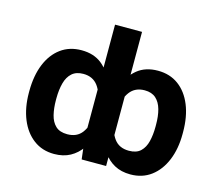

<svg xmlns="http://www.w3.org/2000/svg" viewBox="-104 -863 1155 1006"><g transform="rotate(15 474.0 -359.5)"><path d="M891.1 -275.4V-265.6Q891.1 -185 865.5 -122.9Q839.9 -60.8 792.9 -25.5Q745.8 9.8 680.8 9.8Q631 9.8 594.1 -10.4Q557.2 -30.6 531.9 -67.2Q506.7 -103.7 491.2 -153Q475.8 -202.4 468.3 -260.8V-275.6Q478.3 -356.9 502.6 -419.4Q526.9 -481.9 570.7 -517.3Q614.5 -552.7 681.6 -552.7Q746.7 -552.7 793.5 -518.2Q840.4 -483.6 865.7 -421.4Q891.1 -359.1 891.1 -275.4ZM744.3 -265.6V-275.4Q744.5 -322.7 734.6 -358.7Q724.7 -394.6 702 -415.1Q679.3 -435.5 640.8 -435.5Q588.8 -435.5 560.7 -398Q532.7 -360.4 527.8 -296V-241.5Q534.6 -180.7 561.8 -144.3Q589 -108 641.7 -108Q682.4 -108 704.6 -129.1Q726.8 -150.3 735.5 -186.1Q744.3 -221.9 744.3 -265.6ZM401.1 -116.7V-727.5H547.5V0H414.9ZM57.2 -265.6V-275.4Q57.5 -359.1 82.8 -421.4Q108.2 -483.6 155.3 -518.2Q202.4 -552.7 267.4 -552.7Q334.6 -552.7 378.1 -517.3Q421.6 -481.9 446 -419.4Q470.3 -356.9 479.5 -275.6V-260.8Q472.6 -202.4 457.2 -153Q441.8 -103.7 416.4 -67.2Q390.9 -30.6 354 -10.4Q317.1 9.8 267.1 9.8Q202.5 9.8 155.5 -25.5Q108.4 -60.8 82.9 -122.9Q57.5 -185 57.2 -265.6ZM204.1 -275.4V-265.6Q204.1 -221.9 212.8 -186.1Q221.5 -150.3 243.9 -129.1Q266.2 -108 307.2 -108Q359.6 -108 386.7 -144.3Q413.8 -180.7 420.1 -241.5V-296Q415.6 -360.2 387.8 -397.9Q360 -435.5 308.1 -435.5Q269.5 -435.5 246.7 -415.1Q223.8 -394.6 214.1 -358.7Q204.3 -322.7 204.1 -275.4Z"/></g></svg>

Font: Adwaita Sans
Style: Regular
Weight: 400
Designer: Rasmus Andersson
Foundry: rsms
Version: Version 4.001;git-9221beed3